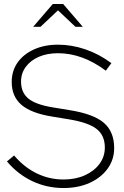

<svg xmlns="http://www.w3.org/2000/svg" viewBox="-20 -936 626 967"><path d="M300 11Q216 11 143 -23.5Q70 -58 15 -123L51 -153Q101 -94 164.5 -63Q228 -32 300 -32Q360 -32 407 -53Q454 -74 481 -110.5Q508 -147 508 -193Q508 -254 466.5 -286.5Q425 -319 327 -335L242 -349Q137 -366 88 -408Q39 -450 39 -523Q39 -579 68.5 -621Q98 -663 151 -687Q204 -711 272 -711Q341 -711 410 -687.5Q479 -664 541 -618L513 -580Q395 -668 272 -668Q218 -668 176 -650Q134 -632 110 -599.5Q86 -567 86 -525Q86 -470 123 -439.5Q160 -409 247 -395L332 -381Q451 -362 503 -317.5Q555 -273 555 -190Q555 -132 522 -86.5Q489 -41 431.5 -15Q374 11 300 11ZM360 -801 272 -884 184 -801H147L246 -916H298L397 -801Z"/></svg>

Font: Red Hat Display
Style: Regular
Weight: 300
Designer: Pentagram, MCKL
Foundry: Pentagram, MCKL
Version: Version 1.023